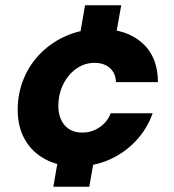

<svg xmlns="http://www.w3.org/2000/svg" viewBox="-20 -618 658 727"><path d="M182 89 213 -91H350L318 89ZM271 -418 302 -598H439L407 -418ZM269 12Q202 12 151.5 -15Q101 -42 74 -90Q47 -138 47 -202Q47 -265 70 -320.5Q93 -376 135.5 -418Q178 -460 235 -484Q292 -508 360 -508Q460 -508 519 -455Q578 -402 578 -307H419Q418 -341 396 -360.5Q374 -380 338 -380Q300 -380 269 -358Q238 -336 219.5 -299Q201 -262 201 -216Q201 -193 207.5 -174.5Q214 -156 225.5 -143Q237 -130 253.5 -123Q270 -116 291 -116Q316 -116 337 -125Q358 -134 374.5 -150.5Q391 -167 399 -189H558Q536 -128 493 -83Q450 -38 393 -13Q336 12 269 12Z"/></svg>

Font: DM Sans 24pt Black
Style: Italic
Weight: 900
Italic angle: -10°
Designer: Colophon Foundry, Jonny Pinhorn
Foundry: Colophon Foundry
Version: Version 4.004;gftools[0.9.30]